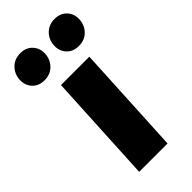

<svg xmlns="http://www.w3.org/2000/svg" viewBox="-268 -772 823 823"><g transform="rotate(-45 144.0 -360.0)"><path d="M71 -500H243L217 0H45ZM36 -564Q1 -564 -19.5 -586.5Q-40 -609 -38 -642Q-36 -675 -13.5 -697.5Q9 -720 44 -720Q79 -720 99.5 -697.5Q120 -675 118 -642Q116 -609 93.5 -586.5Q71 -564 36 -564ZM244 -564Q209 -564 188.5 -586.5Q168 -609 170 -642Q172 -675 194.5 -697.5Q217 -720 252 -720Q287 -720 307.5 -697.5Q328 -675 326 -642Q324 -609 301.5 -586.5Q279 -564 244 -564Z"/></g></svg>

Font: Kilde Sans Black
Style: Regular
Weight: 900
Italic angle: -3°
Designer: Paul D. Hunt
Foundry: Adobe Systems Incorporated
Version: Version 1.050;PS Version 1.000;hotconv 1.0.70;makeotf.lib2.5